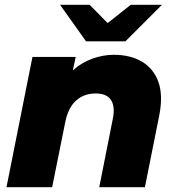

<svg xmlns="http://www.w3.org/2000/svg" viewBox="-20 -779 736 799"><path d="M454 -551Q522 -551 570.5 -522.5Q619 -494 639 -438.5Q659 -383 643 -300L583 0H393L449 -282Q460 -334 442.5 -362Q425 -390 378 -390Q329 -390 296 -360Q263 -330 251 -268L197 0H7L115 -542H295L283 -486Q320 -519 364.5 -535Q409 -551 454 -551ZM338 -607 230 -759H353L428 -683L524 -759H654L502 -607Z"/></svg>

Font: Montserrat ExtraBold
Style: Italic
Weight: 800
Italic angle: -11.3°
Designer: Julieta Ulanovsky
Foundry: Julieta Ulanovsky
Version: Version 9.000; ttfautohint (v1.8.4.7-5d5b)